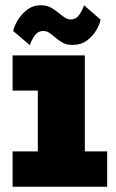

<svg xmlns="http://www.w3.org/2000/svg" viewBox="-20 -711 440 731"><path d="M28 0V-134.5H124V-366H28V-500H303V-134.5H388V0ZM255.5 -540Q231.5 -540 215.5 -550Q199.5 -560 187 -571Q177 -580 167 -586.5Q157 -593 145.5 -593Q123.5 -593 110.8 -573.8Q98 -554.5 94 -539L30 -593Q33 -609 46.2 -632Q59.5 -655 82.2 -673Q105 -691 135.5 -691Q159 -691 175.5 -681.2Q192 -671.5 205.5 -660Q217 -650.5 227.2 -643.8Q237.5 -637 250 -637Q270 -637 282.8 -656.2Q295.5 -675.5 300 -691L363 -636Q359.5 -618.5 346.5 -596Q333.5 -573.5 311 -556.8Q288.5 -540 255.5 -540Z"/></svg>

Font: Trispace SemiCondensed ExtraBold
Style: Regular
Weight: 800
Width: 4
Designer: Tyler Finck
Foundry: Etcetera Type Company
Version: Version 1.210; ttfautohint (v1.8.3)